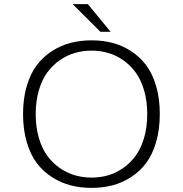

<svg xmlns="http://www.w3.org/2000/svg" viewBox="-20 -902 890 933"><path d="M517.5 -747.5H468L333 -882H407ZM425 -706Q478 -706 525.8 -693.8Q573.5 -681.5 616.2 -654Q659 -626.5 689.8 -585.8Q720.5 -545 738.5 -484.2Q756.5 -423.5 756.5 -348Q756.5 -272.5 738.5 -211.2Q720.5 -150 689.8 -109.2Q659 -68.5 616.2 -41Q573.5 -13.5 526 -1.2Q478.5 11 425 11Q371.5 11 323.8 -1.2Q276 -13.5 233 -41Q190 -68.5 159 -109.2Q128 -150 110 -211.2Q92 -272.5 92 -348Q92 -423.5 110 -484.2Q128 -545 159 -585.8Q190 -626.5 233 -654Q276 -681.5 323.8 -693.8Q371.5 -706 425 -706ZM695.5 -348Q695.5 -411 680.2 -463Q665 -515 639 -550.2Q613 -585.5 578.2 -609.8Q543.5 -634 505 -645Q466.5 -656 425 -656Q383.5 -656 344.8 -645Q306 -634 271 -609.8Q236 -585.5 210 -550.2Q184 -515 168.8 -463Q153.5 -411 153.5 -348Q153.5 -284.5 168.8 -232.2Q184 -180 210 -144.8Q236 -109.5 271 -85.2Q306 -61 344.8 -50Q383.5 -39 425 -39Q466.5 -39 505 -50Q543.5 -61 578.2 -85.2Q613 -109.5 639 -144.8Q665 -180 680.2 -232.2Q695.5 -284.5 695.5 -348Z"/></svg>

Font: League Mono Wide UltraLight
Style: Regular
Weight: 200
Width: 8
Designer: Tyler Finck
Foundry: The League of Moveable Type / Tyler Finck
Version: Version 2.210